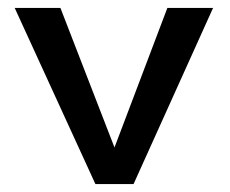

<svg xmlns="http://www.w3.org/2000/svg" viewBox="-20 -463 578 483"><path d="M17 -443 220 0H316L516 -443H401L268 -92L132 -443Z"/></svg>

Font: KpMath
Style: SansBold
Weight: 700
Version: Version 0.66